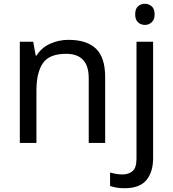

<svg xmlns="http://www.w3.org/2000/svg" viewBox="-20 -757 916 1017"><path d="M343 -546Q439 -546 488 -499.5Q537 -453 537 -349V0H450V-343Q450 -472 330 -472Q241 -472 207 -422Q173 -372 173 -278V0H85V-536H156L169 -463H174Q200 -505 246 -525.5Q292 -546 343 -546ZM696 -681Q696 -710 711 -723.5Q726 -737 748 -737Q768 -737 783.5 -723.5Q799 -710 799 -681Q799 -653 783.5 -639Q768 -625 748 -625Q726 -625 711 -639Q696 -653 696 -681ZM640 240Q615 240 596 236.5Q577 233 563 228V157Q578 161 594 164Q610 167 629 167Q661 167 682 149.5Q703 132 703 83V-536H791V80Q791 155 755 197.5Q719 240 640 240Z"/></svg>

Font: Noto Sans Historical
Style: Regular
Weight: 400
Designer: Monotype Design Team
Foundry: Monotype Imaging Inc.
Version: Version 2.013; ttfautohint (v1.8.4.7-5d5b)